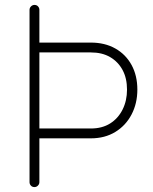

<svg xmlns="http://www.w3.org/2000/svg" viewBox="-20 -760 623 780"><path d="M140 -20Q140 -12 134 -6Q128 0 120 0Q111 0 105.5 -6Q100 -12 100 -20V-720Q100 -728 106 -734Q112 -740 120 -740Q129 -740 134.5 -734Q140 -728 140 -720ZM127 -238H349Q395 -238 427.5 -258.5Q460 -279 478 -315Q496 -351 496 -396Q496 -442 478 -475.5Q460 -509 427.5 -528Q395 -547 349 -547H128L109 -587H349Q406 -587 448.5 -563Q491 -539 514.5 -496Q538 -453 538 -396Q538 -340 514.5 -295Q491 -250 448.5 -224Q406 -198 349 -198H127Z"/></svg>

Font: Quicksand Light Light
Style: Regular
Weight: 300
Version: Version 3.006